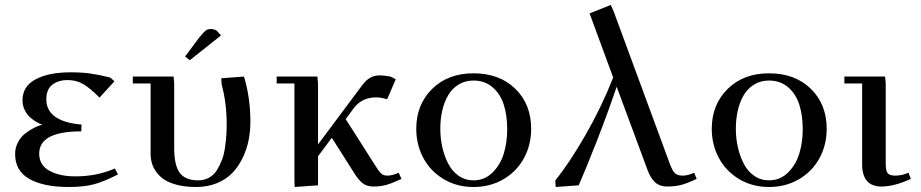

<svg xmlns="http://www.w3.org/2000/svg" viewBox="-20 -748 3717 775"><path d="M41 -126Q41 -152.3 53 -174.6Q64.9 -196.8 83.7 -210.7Q102.5 -224.6 118.9 -232.7Q135.3 -240.7 150.9 -245.1Q140.1 -248 127.4 -255.4Q114.7 -262.7 101.6 -274.4Q88.4 -286.1 79.6 -304.2Q70.8 -322.3 70.8 -342.8Q70.8 -399.9 124 -428Q177.2 -456.1 265.1 -456.1Q309.6 -456.1 343.5 -451.4Q377.4 -446.8 424.8 -435.1L441.9 -419.9L381.8 -354Q342.3 -393.6 314.9 -409.2Q287.6 -424.8 252.9 -424.8Q215.8 -424.8 191.4 -406.2Q167 -387.7 167 -347.2Q167 -257.8 309.1 -245.1L308.1 -217.8Q138.2 -217.8 138.2 -127.9Q138.2 -81.5 179.2 -58.8Q220.2 -36.1 284.2 -36.1Q371.1 -36.1 443.8 -67.9L456.1 -43.9Q399.9 -15.1 359.4 -4.2Q318.8 6.8 257.8 6.8Q156.2 6.8 98.6 -25.6Q41 -58.1 41 -126Z M516.1 -411.1V-439H680.7L683.1 -411.1V-150.9Q683.1 -80.1 705.8 -50Q728.5 -20 779.8 -20Q804.7 -20 824.2 -31Q843.8 -42 856 -62Q868.2 -82 876.5 -104.2Q884.8 -126.5 888.4 -153.8Q892.1 -181.2 893.6 -201.9Q895 -222.7 895 -245.1Q895 -332 875 -405.8L873 -432.1L964.8 -439Q990.7 -353.5 990.7 -256.8Q990.7 -218.8 983.6 -182.6Q976.6 -146.5 960 -111.8Q943.4 -77.1 918.9 -51Q894.5 -24.9 856.4 -9Q818.4 6.8 771 6.8Q729.5 6.8 697 -1.2Q664.6 -9.3 644.5 -22.2Q624.5 -35.2 611.3 -53.2Q598.1 -71.3 593 -89.8Q587.9 -108.4 587.9 -128.9V-411.1ZM727.1 -520 784.7 -597.2Q800.8 -617.2 809.3 -624Q817.9 -630.9 832 -630.9Q837.4 -630.9 843.3 -629.2Q849.1 -627.4 852.1 -626L855 -624L872.1 -605L746.1 -504.9Z M1096.7 -411.1V-439H1261.2L1263.7 -411.1V-165L1443.4 -405.8Q1471.7 -443.8 1511.2 -443.8Q1530.3 -443.8 1555.7 -439L1577.6 -428.2L1542.5 -347.2Q1518.1 -355 1498.5 -355Q1439.5 -355 1406.2 -309.1L1375.5 -267.1L1492.7 -83Q1508.8 -56.6 1518.3 -47.9Q1527.8 -39.1 1543.5 -39.1Q1563.5 -39.1 1589.4 -50.8L1600.6 -25.9Q1563 -8.3 1539.3 -1.7Q1515.6 4.9 1487.3 4.9Q1459 4.9 1441.2 -10.5Q1423.3 -25.9 1404.3 -58.1L1319.3 -191.9L1263.7 -117.2V0L1169.4 6.8L1168.5 -19V-411.1Z M1660.2 -228Q1660.2 -325.7 1724.1 -388.9Q1788.1 -452.1 1891.1 -452.1Q1996.1 -452.1 2060.1 -389.6Q2124 -327.1 2124 -228Q2124 -163.6 2095.2 -110.1Q2066.4 -56.6 2012.7 -24.9Q1959 6.8 1891.1 6.8Q1823.7 6.8 1770.5 -25.1Q1717.3 -57.1 1688.7 -110.6Q1660.2 -164.1 1660.2 -228ZM1757.3 -228Q1757.3 -189.5 1765.6 -153.1Q1773.9 -116.7 1789.6 -86.7Q1805.2 -56.6 1831.5 -38.3Q1857.9 -20 1891.1 -20Q1936 -20 1967.8 -51.3Q1999.5 -82.5 2013.4 -127.9Q2027.3 -173.3 2027.3 -226.1Q2027.3 -282.2 2013.4 -325.7Q1999.5 -369.1 1968 -396Q1936.5 -422.9 1891.1 -422.9Q1857.9 -422.9 1831.8 -407.2Q1805.7 -391.6 1789.6 -364.5Q1773.4 -337.4 1765.4 -302.7Q1757.3 -268.1 1757.3 -228Z M2221.2 -19Q2278.3 -90.3 2342.8 -202.1Q2407.2 -314 2455.1 -435.1L2359.9 -693.8L2445.3 -728L2457 -702.1L2685.1 -83Q2695.8 -56.2 2705.8 -47.6Q2715.8 -39.1 2736.3 -39.1Q2756.3 -39.1 2782.2 -50.8L2792 -25.9Q2755.9 -8.8 2731 -2Q2706.1 4.9 2672.9 4.9Q2643.6 4.9 2625.5 -11Q2607.4 -26.9 2595.2 -58.1L2469.2 -397.9Q2432.6 -290 2388.7 -177.7Q2344.7 -65.4 2315.9 0L2223.1 6.8Z M2853 -228Q2853 -325.7 2917 -388.9Q2981 -452.1 3084 -452.1Q3189 -452.1 3252.9 -389.6Q3316.9 -327.1 3316.9 -228Q3316.9 -163.6 3288.1 -110.1Q3259.3 -56.6 3205.6 -24.9Q3151.9 6.8 3084 6.8Q3016.6 6.8 2963.4 -25.1Q2910.2 -57.1 2881.6 -110.6Q2853 -164.1 2853 -228ZM2950.2 -228Q2950.2 -189.5 2958.5 -153.1Q2966.8 -116.7 2982.4 -86.7Q2998 -56.6 3024.4 -38.3Q3050.8 -20 3084 -20Q3128.9 -20 3160.6 -51.3Q3192.4 -82.5 3206.3 -127.9Q3220.2 -173.3 3220.2 -226.1Q3220.2 -282.2 3206.3 -325.7Q3192.4 -369.1 3160.9 -396Q3129.4 -422.9 3084 -422.9Q3050.8 -422.9 3024.7 -407.2Q2998.5 -391.6 2982.4 -364.5Q2966.3 -337.4 2958.3 -302.7Q2950.2 -268.1 2950.2 -228Z M3388.2 -411.1V-439H3552.7L3555.2 -411.1V-86.9Q3555.2 -59.1 3563 -49.1Q3570.8 -39.1 3593.8 -39.1Q3621.1 -39.1 3647 -50.8L3656.7 -25.9Q3589.4 4.9 3538.1 4.9Q3460 4.9 3460 -85V-411.1Z"/></svg>

Font: Dehuti Alt
Style: Bold
Weight: 700
Version: Version 1.2